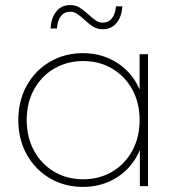

<svg xmlns="http://www.w3.org/2000/svg" viewBox="-20 -732 713 755"><path d="M562 -519V0H530V-142Q501 -74 441.5 -35.5Q382 3 306 3Q235 3 177 -30.5Q119 -64 85.5 -124Q52 -184 52 -260Q52 -336 85.5 -396Q119 -456 177 -489.5Q235 -523 306 -523Q381 -523 440.5 -485Q500 -447 529 -380V-519ZM529 -260Q529 -328 500 -380.5Q471 -433 420.5 -462.5Q370 -492 307 -492Q244 -492 193.5 -462.5Q143 -433 114 -380.5Q85 -328 85 -260Q85 -192 114 -139Q143 -86 193.5 -56.5Q244 -27 307 -27Q370 -27 420.5 -56.5Q471 -86 500 -139Q529 -192 529 -260ZM311 -655Q295 -670 282.5 -678Q270 -686 257 -686Q233 -686 219.5 -668.5Q206 -651 204 -620H179Q181 -662 201.5 -687Q222 -712 256 -712Q277 -712 292.5 -702.5Q308 -693 329 -674Q345 -659 357.5 -651Q370 -643 383 -643Q407 -643 420.5 -660.5Q434 -678 436 -707H461Q459 -667 438.5 -642Q418 -617 384 -617Q363 -617 347.5 -626.5Q332 -636 311 -655Z"/></svg>

Font: Montserrat Alternates ExLight
Style: Regular
Weight: 275
Designer: Julieta Ulanovsky
Foundry: Julieta Ulanovsky
Version: Version 7.200